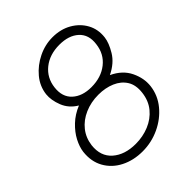

<svg xmlns="http://www.w3.org/2000/svg" viewBox="-200 -821 943 943"><g transform="rotate(-45 271.5 -350.0)"><path d="M241 5Q178 5 128 -20.5Q78 -46 52 -92.5Q26 -139 33 -200Q37 -231 54.5 -264.5Q72 -298 103.5 -328Q135 -358 179 -376Q135 -402 117.5 -446.5Q100 -491 104 -529Q110 -579 143 -618.5Q176 -658 224 -681.5Q272 -705 324 -705Q380 -705 423 -680.5Q466 -656 488.5 -615Q511 -574 505 -523Q501 -489 474.5 -445Q448 -401 392 -374Q452 -346 476.5 -295Q501 -244 495 -194Q488 -137 451 -92Q414 -47 358.5 -21Q303 5 241 5ZM286 -396Q354 -396 399.5 -432Q445 -468 452 -529Q460 -588 423.5 -621.5Q387 -655 322 -655Q254 -655 209 -619Q164 -583 157 -523Q150 -463 186.5 -429.5Q223 -396 286 -396ZM243 -45Q293 -45 336.5 -63Q380 -81 408.5 -115.5Q437 -150 443 -200Q449 -249 429 -281Q409 -313 370.5 -329.5Q332 -346 284 -346Q232 -346 188.5 -327Q145 -308 118 -274Q91 -240 85 -194Q77 -124 122 -84.5Q167 -45 243 -45Z"/></g></svg>

Font: Kulim Park ExtraLight
Style: Italic
Weight: 275
Italic angle: -8°
Designer: Noponies / Dale Sattler
Foundry: Noponies
Version: Version 1.000; ttfautohint (v1.8.3)